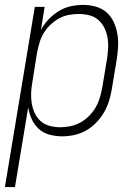

<svg xmlns="http://www.w3.org/2000/svg" viewBox="-43 -548 563 783"><path d="M-23 215 99 -520H139L124 -426Q136 -449 155 -469Q174 -489 197 -503Q220 -517 245.5 -522.5Q271 -528 296 -528Q322 -528 347.5 -521Q373 -514 391.5 -497.5Q410 -481 420.5 -458.5Q431 -436 435.5 -410.5Q440 -385 438.5 -358Q437 -331 433 -305L413 -185Q409 -160 401.5 -136Q394 -112 381 -89.5Q368 -67 349 -47.5Q330 -28 307.5 -15.5Q285 -3 260 2.5Q235 8 210 8Q184 8 158.5 1Q133 -6 115 -22.5Q97 -39 86.5 -62Q76 -85 72 -110L18 215ZM203 -29Q223 -29 244.5 -33.5Q266 -38 285 -48.5Q304 -59 320 -75Q336 -91 347 -110Q358 -129 364 -149.5Q370 -170 374 -191L394 -311Q397 -333 398 -354.5Q399 -376 395 -397Q391 -418 381.5 -436.5Q372 -455 356.5 -468Q341 -481 320 -486Q299 -491 277 -491Q257 -491 236.5 -487Q216 -483 197 -472.5Q178 -462 162 -446.5Q146 -431 135 -412.5Q124 -394 118 -373.5Q112 -353 108 -333L89 -213Q85 -191 84 -169Q83 -147 86.5 -126Q90 -105 99 -86Q108 -67 123.5 -53.5Q139 -40 160 -34.5Q181 -29 203 -29Z"/></svg>

Font: Iosevka SS04 Extralight
Style: Italic
Weight: 200
Italic angle: -9°
Monospace: yes
Designer: Belleve Invis
Foundry: Belleve Invis
Version: Version 19.0.0; ttfautohint (v1.8.4)